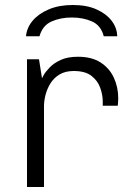

<svg xmlns="http://www.w3.org/2000/svg" viewBox="-20 -748 524 768"><path d="M88 0V-511H136L148 -435Q148 -436 155.5 -449Q163 -462 179.5 -479Q196 -496 223.5 -508.5Q251 -521 292 -521Q347 -521 382.5 -498Q418 -475 435.5 -437Q453 -399 453 -354Q453 -344 452 -335.5Q451 -327 451 -325H391V-342Q391 -368 381 -396.5Q371 -425 346 -444.5Q321 -464 275 -464Q241 -464 218 -450Q195 -436 181.5 -414Q168 -392 162 -368Q156 -344 156 -325V0ZM84 -603Q87 -637 110.5 -665Q134 -693 175 -710.5Q216 -728 271 -728Q327 -728 366 -710.5Q405 -693 426.5 -665Q448 -637 449 -603H395Q384 -646 348.5 -662Q313 -678 267 -678Q222 -678 186 -662Q150 -646 138 -603Z"/></svg>

Font: Chivo Medium ExtraLight
Style: Regular
Weight: 250
Version: Version 2.002